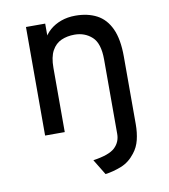

<svg xmlns="http://www.w3.org/2000/svg" viewBox="-83 -594 783 890"><g transform="rotate(-10 308.0 -149.0)"><path d="M342 224.5 297.5 151.5Q373 140.5 400.2 114.8Q427.5 89 427.5 50.5V-300Q427.5 -376 394 -406.5Q360.5 -437 312 -437Q277.5 -437 249.8 -424.8Q222 -412.5 205.8 -383Q189.5 -353.5 189.5 -302V0H97V-511H187.5V-413.5L176.5 -436Q188.5 -462 211 -481.5Q233.5 -501 264 -512Q294.5 -523 331 -523Q389 -523 431.5 -500.8Q474 -478.5 497 -428.8Q520 -379 520 -297.5V21Q520 60.5 511.8 94.2Q503.5 128 483 153.5Q455.5 189.5 417.5 204.5Q379.5 219.5 342 224.5Z"/></g></svg>

Font: Overpass Mono Light Medium
Style: Regular
Weight: 500
Monospace: yes
Version: Version 4.000